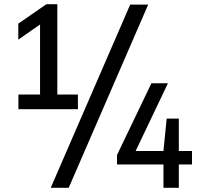

<svg xmlns="http://www.w3.org/2000/svg" viewBox="-20 -830 951 918"><path d="M254 -378H352.5V-308H68V-378H171.5V-713L67.5 -640.5V-717L202 -810H254ZM222.5 68 602.5 -808H688.5L308.5 68ZM898 -108V-43.5H835V68H761.5V-43.5H539.5V-89L704 -432H783L628.5 -108H761.5L777 -263H835V-108Z"/></svg>

Font: Encode Sans Semi Condensed Medium
Style: Regular
Weight: 500
Width: 4
Designer: Multiple Designers
Foundry: Impallari Type
Version: Version 2.000